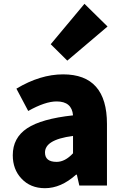

<svg xmlns="http://www.w3.org/2000/svg" viewBox="-20 -973 646 1007"><path d="M216 14Q139 14 92 -37Q47 -85 47 -159Q47 -250 122 -300Q197 -350 363 -368Q357 -441 277 -441Q217 -441 128 -391L66 -508Q191 -583 311 -583Q541 -583 541 -323V-161V0H396L383 -57H379Q300 14 216 14ZM277 -124Q321 -124 363 -169V-260Q285 -250 248 -226Q216 -205 216 -173Q216 -124 277 -124ZM333 -655 246 -741 423 -953 544 -834 438 -744Z"/></svg>

Font: GenSekiGothic TW H
Style: Regular
Weight: 900
Version: Version 1.501;PS 1;hotconv 16.6.51;makeotf.lib2.5.65220